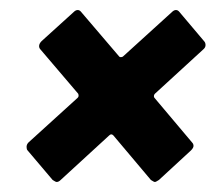

<svg xmlns="http://www.w3.org/2000/svg" viewBox="-20 -502 430 383"><path d="M390 -412Q390 -407 385 -403L289 -315Q287 -313 287 -310.5Q287 -308 288 -307L363 -218Q366 -215 366 -211Q366 -207 361 -202L297 -143Q291 -139 289 -139Q287 -139 281 -143L206 -232Q204 -234 202 -234Q200 -234 198 -232L101 -143Q97 -139 93 -139Q91 -139 85 -143L35 -202Q33 -204 33 -209Q33 -214 37 -218L135 -307Q138 -310 136 -315L61 -403Q58 -406 58 -410Q58 -415 63 -420L127 -478Q131 -482 135 -482Q139 -482 142 -478L218 -389Q219 -388 221 -388Q223 -388 225 -389L323 -478Q327 -482 331 -482Q335 -482 338 -478L387 -420Q390 -417 390 -412Z"/></svg>

Font: Barlow Condensed
Style: Bold Italic
Weight: 700
Width: 3
Italic angle: -7°
Designer: Jeremy Tribby
Foundry: Tribby Type
Version: Version 1.408